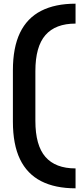

<svg xmlns="http://www.w3.org/2000/svg" viewBox="-20 -776 438 1042"><path d="M390 246Q279 246 203 207Q127 168 88.5 88Q50 8 50 -116V-394Q50 -518 88.5 -598Q127 -678 203 -717Q279 -756 390 -756V-648Q281 -648 226.5 -585.5Q172 -523 172 -390V-120Q172 13 226.5 75.5Q281 138 390 138Z"/></svg>

Font: Space Grotesk Light
Style: Bold
Weight: 700
Version: Version 2.000